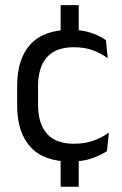

<svg xmlns="http://www.w3.org/2000/svg" viewBox="-20 -615 474 744"><path d="M285 -595V-468H215V-595ZM285 -30.5V108.5H215V-30.5ZM254 11Q149 11 97.8 -45.8Q46.5 -102.5 46.5 -206.5V-282.5Q46.5 -387 98 -443.2Q149.5 -499.5 254 -499.5Q285 -499.5 310.5 -493.8Q336 -488 356.2 -478.8Q376.5 -469.5 390.5 -459.5L397.5 -389Q374 -407 341.8 -419.5Q309.5 -432 266 -432Q196 -432 161.8 -393.2Q127.5 -354.5 127.5 -280.5V-208.5Q127.5 -136 161.8 -97Q196 -58 266 -58Q311 -58 343.8 -70.5Q376.5 -83 402 -101L394.5 -29.5Q372.5 -14.5 337 -1.8Q301.5 11 254 11Z"/></svg>

Font: Anek Malayalam Medium
Style: Regular
Weight: 400
Version: Version 1.003